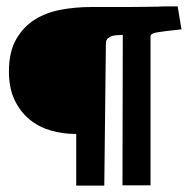

<svg xmlns="http://www.w3.org/2000/svg" viewBox="-20 -479 589 602"><path d="M365 -370Q362 -369 353 -369Q344 -369 335 -367Q326 -365 319 -359.5Q312 -354 312 -343L307 103H219V-59H217Q176 -59 138.5 -70Q101 -81 72 -105Q43 -129 25.5 -166Q8 -203 8 -255Q8 -316 30.5 -355.5Q53 -395 89 -417.5Q125 -440 171 -448.5Q217 -457 265 -457Q333 -457 372 -457Q411 -457 432 -457.5Q453 -458 460.5 -458Q468 -458 473 -458Q484 -459 503.5 -459Q523 -459 537 -459L549 -387Q492 -381 472 -377.5Q452 -374 452 -365V102H364Z"/></svg>

Font: Lusitana
Style: Bold
Weight: 700
Designer: Ana Paula Megda
Foundry: Ana Paula Megda
Version: Version 1.000; ttfautohint (v1.1) -l 8 -r 50 -G 200 -x 14 -D